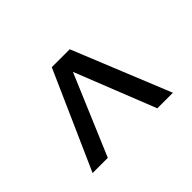

<svg xmlns="http://www.w3.org/2000/svg" viewBox="-86 -712 724 724"><g transform="rotate(-45 276.5 -349.5)"><path d="M235.4 -544.9H331.1L490.2 -153.8H407.2L279.3 -476.1L143.1 -153.8H62Z"/></g></svg>

Font: Trocchi
Style: Regular
Weight: 400
Designer: vernon adams
Version: Version 1.0; ttfautohint (v0.8) -l 6 -r 50 -G 100